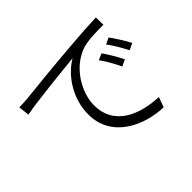

<svg xmlns="http://www.w3.org/2000/svg" viewBox="-148 -989 1295 1295"><g transform="rotate(-45 500.0 -341.0)"><path d="M80 -653 89 -575C196 -597 459 -622 569 -634C473 -579 375 -449 375 -291C375 -67 588 29 769 35L795 -37C633 -43 446 -106 446 -307C446 -425 532 -582 679 -630C729 -645 817 -647 875 -646L874 -717C808 -715 717 -709 607 -700C423 -685 230 -665 168 -658C149 -656 118 -654 80 -653ZM730 -519 684 -499C714 -458 744 -404 766 -357L813 -379C791 -424 753 -486 730 -519ZM839 -561 794 -539C825 -498 855 -446 879 -399L926 -422C903 -467 863 -528 839 -561Z"/></g></svg>

Font: Noto Sans JP DemiLight
Style: Regular
Weight: 350
Designer: Ryoko NISHIZUKA 西塚涼子 (kana, bopomofo & ideographs); Paul D. Hunt (Latin, Greek & Cyrillic); Sandoll Communications 산돌커뮤니
Foundry: Adobe
Version: Version 2.004;hotconv 1.0.118;makeotfexe 2.5.65603